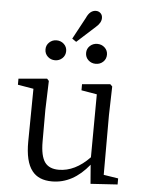

<svg xmlns="http://www.w3.org/2000/svg" viewBox="-60 -946 759 1008"><g transform="rotate(5 319.5 -442.0)"><path d="M252 14Q181 14 147 -30Q109 -78 110 -184L113 -462L30 -476V-508L180 -521L190 -510L185 -358V-190Q185 -114 209 -81Q232 -50 282 -50Q368 -50 445 -130L447 -462L365 -476V-508L513 -521L524 -510L520 -358V-44L597 -32V0L455 9L447 -91Q362 14 252 14ZM158 -674Q158 -696 174 -711Q190 -726 212 -726Q235 -726 251 -711Q267 -696 267 -674Q267 -651 251 -636Q235 -621 212.5 -621Q190 -621 174 -636Q158 -651 158 -674ZM427 -621Q404 -621 388 -636Q372 -651 372 -674Q372 -696 388 -711Q404 -726 427 -726Q450 -726 466 -711Q482 -696 482 -674Q482 -651 466 -636Q450 -621 427 -621ZM315 -727 293 -742 355 -857Q373 -898 405 -898Q419 -898 429 -888.5Q439 -879 439 -863Q439 -838 412 -815Z"/></g></svg>

Font: GenRyuMin TW R
Style: Regular
Weight: 400
Version: Version 1.501;PS 1;hotconv 16.6.51;makeotf.lib2.5.65220